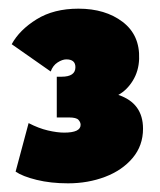

<svg xmlns="http://www.w3.org/2000/svg" viewBox="-20 -735 370 443"><path d="M137 -312Q97 -312 64.5 -320Q32 -328 16 -339L46 -451Q69 -439 90.5 -434Q112 -429 128 -429Q166 -429 166 -447Q166 -453 161 -458.5Q156 -464 139 -464H111V-558H122Q154 -558 154 -580Q154 -598 133 -598Q124 -598 113 -591Q102 -584 97 -570L7 -633Q25 -666 64.5 -690.5Q104 -715 161 -715Q223 -715 263 -684.5Q303 -654 301 -599Q300 -571 286.5 -549Q273 -527 253 -516Q310 -497 310 -438Q310 -399 286 -370.5Q262 -342 222.5 -327Q183 -312 137 -312Z"/></svg>

Font: Livvic Black
Style: Regular
Weight: 900
Designer: Jacques Le Bailly, Baron von Fonthausen
Version: Version 1.001; ttfautohint (v1.8.2)